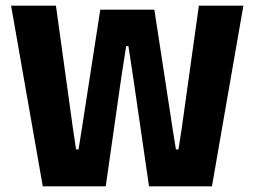

<svg xmlns="http://www.w3.org/2000/svg" viewBox="-20 -659 900 679"><path d="M131.3 0 19.2 -639H177.8L238.5 -200.7L249 -130.7H257.7L269 -200.7L334.6 -624.7H525.9L590.9 -200.7L602.2 -130.7H611.1L622 -200.4L683.3 -639H840.7L729.5 0H507L451.3 -383.3L434.2 -495.8H426.2L408.7 -383.3L353.9 0Z"/></svg>

Font: Anek Latin Medium
Style: Regular
Weight: 500
Designer: Yesha Goshar
Foundry: Ek Type
Version: Version 1.003